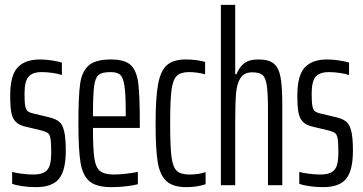

<svg xmlns="http://www.w3.org/2000/svg" viewBox="-20 -763 1494 791"><path d="M30 -6V-55Q41 -51 68 -47.5Q95 -44 116 -44Q148 -44 164 -54Q180 -64 185.5 -83.5Q191 -103 191 -137Q191 -175 188 -192Q185 -209 177.5 -214.5Q170 -220 153 -225L86 -241Q59 -247 45 -261Q31 -275 26.5 -300Q22 -325 22 -370Q22 -452 52.5 -485Q83 -518 145 -518Q168 -518 194 -514Q220 -510 235 -505V-454Q221 -459 197 -462.5Q173 -466 152 -466Q114 -466 97.5 -447Q81 -428 81 -377Q81 -342 84 -326.5Q87 -311 94 -305Q101 -299 119 -295L186 -279Q212 -272 225 -260.5Q238 -249 244.5 -221.5Q251 -194 251 -141Q251 -61 223 -26.5Q195 8 128 8Q100 8 72 4Q44 0 30 -6Z M556 -236H363Q363 -150 368.5 -112Q374 -74 391.5 -59Q409 -44 450 -44Q471 -44 501 -47.5Q531 -51 548 -55V-4Q529 1 499 4.5Q469 8 439 8Q378 8 349.5 -15.5Q321 -39 312 -91.5Q303 -144 303 -254Q303 -366 310 -417Q317 -468 345 -493Q373 -518 437 -518Q494 -518 518.5 -495Q543 -472 549.5 -421Q556 -370 556 -255ZM363 -284H498V-301Q498 -377 492.5 -411Q487 -445 474.5 -455.5Q462 -466 435 -466Q400 -466 386 -454Q372 -442 367.5 -406.5Q363 -371 363 -284Z M621 -253Q621 -361 631.5 -417Q642 -473 668.5 -495.5Q695 -518 746 -518Q788 -518 825 -508V-457Q791 -466 759 -466Q724 -466 708 -450Q692 -434 686.5 -391.5Q681 -349 681 -257Q681 -160 686.5 -117Q692 -74 708.5 -59Q725 -44 761 -44Q799 -44 827 -54V-4Q791 8 748 8Q692 8 665 -17.5Q638 -43 629.5 -96.5Q621 -150 621 -253Z M890 -743H949V-457H954Q965 -485 985 -501.5Q1005 -518 1045 -518Q1088 -518 1108.5 -500.5Q1129 -483 1136 -444Q1143 -405 1143 -329V0H1084V-309Q1084 -380 1079 -412Q1074 -444 1061 -454.5Q1048 -465 1019 -465Q986 -465 971 -442Q956 -419 952.5 -378.5Q949 -338 949 -257V0H890Z M1213 -6V-55Q1224 -51 1251 -47.5Q1278 -44 1299 -44Q1331 -44 1347 -54Q1363 -64 1368.5 -83.5Q1374 -103 1374 -137Q1374 -175 1371 -192Q1368 -209 1360.5 -214.5Q1353 -220 1336 -225L1269 -241Q1242 -247 1228 -261Q1214 -275 1209.5 -300Q1205 -325 1205 -370Q1205 -452 1235.5 -485Q1266 -518 1328 -518Q1351 -518 1377 -514Q1403 -510 1418 -505V-454Q1404 -459 1380 -462.5Q1356 -466 1335 -466Q1297 -466 1280.5 -447Q1264 -428 1264 -377Q1264 -342 1267 -326.5Q1270 -311 1277 -305Q1284 -299 1302 -295L1369 -279Q1395 -272 1408 -260.5Q1421 -249 1427.5 -221.5Q1434 -194 1434 -141Q1434 -61 1406 -26.5Q1378 8 1311 8Q1283 8 1255 4Q1227 0 1213 -6Z"/></svg>

Font: Saira Ultra Condensed
Style: Regular
Weight: 400
Width: 1
Designer: Hector Gatti with collaboration of the Omnibus-Type team
Foundry: Omnibus-Type
Version: Version 1.001; ttfautohint (v1.8)